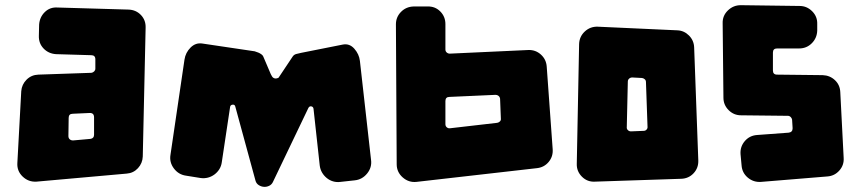

<svg xmlns="http://www.w3.org/2000/svg" viewBox="-20 -699 3324 741"><path d="M476 -662Q505 -661 524 -641Q543 -621 542 -592L531 -95Q530 -69 512.5 -50Q495 -31 469 -29L121 2Q90 4 67.5 -17.5Q45 -39 47 -70L62 -347Q64 -373 82.5 -391.5Q101 -410 128 -411L333 -418Q339 -419 343.5 -423.5Q348 -428 348 -434V-470Q348 -486 332 -486L196 -490Q167 -492 148 -512Q129 -532 130 -561L131 -604Q133 -633 153 -652.5Q173 -672 202 -670ZM261 -260Q245 -260 245 -244L244 -174Q244 -166 249 -161.5Q254 -157 262 -157L329 -163Q343 -165 343 -179V-246Q343 -263 327 -263Z M1033 4Q1028 14 1018 18.5Q1008 23 997.5 22Q987 21 978 15Q969 9 966 -2L888 -288Q886 -296 877.5 -295Q869 -294 868 -286L836 -73Q834 -58 826.5 -46Q819 -34 807.5 -25.5Q796 -17 782.5 -13.5Q769 -10 754 -12L698 -21Q669 -25 651 -49Q633 -73 638 -102L692 -469Q696 -496 715.5 -515.5Q735 -535 761 -531L963 -501Q970 -499 977 -496Q982 -494 988 -490Q994 -486 996 -481L1025 -413Q1030 -402 1034.5 -399Q1039 -396 1044 -396Q1049 -396 1055 -399L1109 -480Q1114 -488 1123 -490.5Q1132 -493 1142 -495L1303 -527Q1329 -532 1347.5 -511Q1366 -490 1369 -464L1412 -82Q1416 -53 1397 -29.5Q1378 -6 1349 -3L1294 3Q1279 5 1265.5 1Q1252 -3 1241 -12Q1230 -21 1223 -33Q1216 -45 1214 -60L1190 -279Q1189 -287 1181.5 -288.5Q1174 -290 1170 -282Z M1699 -508Q1699 -501 1704 -496.5Q1709 -492 1716 -492L2019 -506Q2047 -507 2067.5 -488.5Q2088 -470 2090 -442L2113 -123Q2115 -95 2097.5 -74Q2080 -53 2052 -50L1587 3Q1557 6 1534 -14.5Q1511 -35 1511 -65L1508 -605Q1508 -633 1527.5 -653Q1547 -673 1576 -674H1630Q1659 -675 1679 -655Q1699 -635 1699 -606ZM1699 -220Q1699 -212 1704.5 -207.5Q1710 -203 1717 -204L1899 -225Q1905 -226 1909.5 -230.5Q1914 -235 1913 -242L1910 -318Q1909 -325 1904 -329Q1899 -333 1893 -333L1715 -325Q1699 -325 1699 -309Z M2675 -80Q2676 -51 2657 -30.5Q2638 -10 2609 -9L2277 2Q2247 4 2226 -17Q2205 -38 2206 -67L2215 -529Q2216 -558 2237 -577.5Q2258 -597 2287 -596L2594 -582Q2620 -581 2639 -562Q2658 -543 2659 -516ZM2464 -194Q2471 -194 2475.5 -199Q2480 -204 2479 -211L2473 -382Q2473 -389 2468.5 -393Q2464 -397 2458 -398L2420 -400Q2413 -400 2408 -395.5Q2403 -391 2403 -384L2399 -209Q2398 -202 2403 -197Q2408 -192 2415 -192Z M2979 -512Q2963 -512 2963 -496V-427Q2963 -411 2979 -411L3155 -409Q3183 -408 3202.5 -389.5Q3222 -371 3223 -343L3236 -90Q3238 -62 3219.5 -41Q3201 -20 3173 -18L2917 3Q2888 5 2866 -13.5Q2844 -32 2842 -61L2838 -104Q2836 -133 2854.5 -154.5Q2873 -176 2902 -178L3024 -187Q3039 -189 3039 -204L3037 -237Q3036 -243 3031.5 -247.5Q3027 -252 3021 -252L2840 -254Q2812 -254 2792 -274Q2772 -294 2772 -322L2769 -609Q2768 -638 2789 -658.5Q2810 -679 2839 -679L3066 -676Q3094 -676 3114.5 -655.5Q3135 -635 3134 -606V-581Q3133 -552 3113 -532Q3093 -512 3064 -512Z"/></svg>

Font: d puntillas B to tiptoe
Style: Regular
Weight: 400
Designer: deFharo
Foundry: deFharo.com
Version: Version 1.001 2012